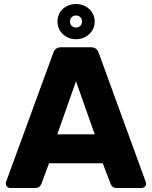

<svg xmlns="http://www.w3.org/2000/svg" viewBox="-20 -935 756 955"><path d="M358 -740Q320 -740 293 -765Q266 -790 266 -828Q266 -847 273 -863Q280 -879 292.5 -890.5Q305 -902 322 -908.5Q339 -915 358 -915Q377 -915 394 -908.5Q411 -902 423.5 -890.5Q436 -879 443.5 -863Q451 -847 451 -828Q451 -790 423.5 -765Q396 -740 358 -740ZM358 -798Q371 -798 379.5 -806.5Q388 -815 388 -828Q388 -841 379.5 -849.5Q371 -858 358 -858Q345 -858 336.5 -849.5Q328 -841 328 -828Q328 -815 336.5 -806.5Q345 -798 358 -798ZM30 0Q22 0 15.5 -6.5Q9 -13 9 -21Q9 -23 9 -25.5Q9 -28 10 -30L245 -672Q248 -683 257.5 -691.5Q267 -700 284 -700H432Q449 -700 458.5 -691.5Q468 -683 471 -672L705 -30Q707 -24 707 -21Q707 -13 700.5 -6.5Q694 0 685 0H562Q546 0 539 -7.5Q532 -15 530 -21L491 -123H224L186 -21Q184 -15 177 -7.5Q170 0 153 0ZM265 -267H451L358 -531Z"/></svg>

Font: Fz Rubik
Style: Bold
Weight: 700
Designer: Hubert and Fischer
Foundry: Hubert and Fischer
Version: Vit hóa bi FontZin.com